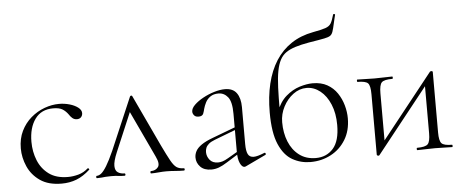

<svg xmlns="http://www.w3.org/2000/svg" viewBox="-50 -849 2361 981"><g transform="rotate(-5 1131.0 -358.5)"><path d="M230 12Q162 12 119.5 -17.5Q77 -47 57 -92.5Q37 -138 37 -185Q37 -235 56 -274Q75 -313 106.5 -340Q138 -367 176 -381Q214 -395 251 -395Q279 -395 305 -387.5Q331 -380 348 -367Q365 -354 365 -338Q365 -326 357.5 -317.5Q350 -309 336 -309Q322 -309 312 -318Q302 -327 296 -337Q284 -354 267.5 -364.5Q251 -375 219 -375Q158 -375 126 -330.5Q94 -286 94 -214Q94 -163 112 -118.5Q130 -74 167.5 -46.5Q205 -19 265 -19Q291 -19 318.5 -26.5Q346 -34 368 -54Q371 -56 374.5 -52Q378 -48 375 -46Q341 -15 306 -1.5Q271 12 230 12Z M412 0Q408 0 408 -6Q408 -12 412 -12Q423 -12 435 -21.5Q447 -31 463 -57Q479 -83 501 -132L616 -401Q618 -405 622.5 -405Q627 -405 628 -401L752 -137Q777 -85 792 -58Q807 -31 821 -21.5Q835 -12 857 -12Q862 -12 862 -6Q862 0 857 0Q835 0 812 -2Q789 -4 767 -4Q749 -4 728 -2Q707 0 690 0Q686 0 686 -6Q686 -12 690 -12Q713 -12 726 -28.5Q739 -45 720 -84L603 -333L621 -352L524 -123Q505 -78 505.5 -54Q506 -30 520 -21Q534 -12 553 -12Q558 -12 558 -6Q558 0 553 0Q535 0 521.5 -2Q508 -4 484 -4Q466 -4 455.5 -3Q445 -2 436 -1Q427 0 412 0Z M1175 6Q1171 8 1167 8Q1155 8 1145 -13Q1135 -34 1135 -74V-267Q1135 -329 1115.5 -353Q1096 -377 1067 -377Q1042 -377 1025.5 -365.5Q1009 -354 1000.5 -337Q992 -320 988 -305Q986 -295 981 -281.5Q976 -268 956 -268Q941 -268 933.5 -277Q926 -286 926 -296Q926 -313 944 -330.5Q962 -348 989.5 -363Q1017 -378 1047 -387Q1077 -396 1102 -396Q1143 -396 1162 -369.5Q1181 -343 1181 -297V-108Q1181 -72 1189.5 -55.5Q1198 -39 1219 -39Q1238 -39 1274 -54Q1279 -56 1281 -50.5Q1283 -45 1278 -43ZM998 7Q961 7 941.5 -13.5Q922 -34 922 -61Q922 -78 930.5 -94Q939 -110 960.5 -125Q982 -140 1020 -154L1145 -201L1147 -188L1029 -143Q1008 -135 997 -125.5Q986 -116 982 -105.5Q978 -95 978 -84Q978 -62 992.5 -44Q1007 -26 1035 -26Q1046 -26 1058 -29.5Q1070 -33 1087 -43L1154 -82L1156 -70L1081 -23Q1056 -7 1037 0Q1018 7 998 7Z M1506 13Q1456 13 1413.5 -11Q1371 -35 1345.5 -94Q1320 -153 1320 -257Q1320 -338 1336 -404.5Q1352 -471 1384 -521Q1416 -571 1464 -603Q1512 -635 1576 -647Q1620 -655 1640.5 -662Q1661 -669 1669.5 -683.5Q1678 -698 1686 -727Q1687 -731 1692 -730Q1697 -729 1696 -725Q1693 -713 1690.5 -702.5Q1688 -692 1686 -683Q1680 -655 1675 -640.5Q1670 -626 1660.5 -620Q1651 -614 1631 -610Q1618 -607 1598.5 -604Q1579 -601 1550 -596Q1510 -589 1481 -580Q1452 -571 1432.5 -557.5Q1413 -544 1401 -521.5Q1389 -499 1382.5 -464.5Q1376 -430 1374 -380.5Q1372 -331 1372 -262L1362 -256Q1381 -307 1414 -335.5Q1447 -364 1484 -375.5Q1521 -387 1551 -387Q1595 -387 1626 -369.5Q1657 -352 1676.5 -323Q1696 -294 1705.5 -260Q1715 -226 1715 -193Q1715 -130 1686.5 -83.5Q1658 -37 1610.5 -12Q1563 13 1506 13ZM1535 -5Q1590 -5 1624 -43.5Q1658 -82 1658 -164Q1658 -224 1639 -269.5Q1620 -315 1588 -340.5Q1556 -366 1518 -366Q1481 -366 1449.5 -342.5Q1418 -319 1398.5 -281.5Q1379 -244 1379 -202Q1379 -147 1397 -102.5Q1415 -58 1450 -31.5Q1485 -5 1535 -5Z M1855 11Q1851 11 1848.5 9Q1846 7 1846 5V-305Q1846 -349 1834 -361.5Q1822 -374 1780 -374Q1778 -374 1778 -380Q1778 -386 1780 -386Q1799 -386 1821.5 -385Q1844 -384 1868 -384Q1893 -384 1916.5 -385Q1940 -386 1959 -386Q1962 -386 1962 -380Q1962 -374 1959 -374Q1917 -374 1904.5 -361.5Q1892 -349 1892 -305V-46L1876 -44L2154 -394Q2158 -396 2159 -396Q2168 -396 2168 -391V-81Q2168 -38 2180 -25Q2192 -12 2234 -12Q2236 -12 2236 -6Q2236 0 2234 0Q2215 0 2192.5 -1Q2170 -2 2146 -2Q2121 -2 2097 -1Q2073 0 2055 0Q2052 0 2052 -6Q2052 -12 2055 -12Q2097 -12 2109.5 -25Q2122 -38 2122 -81V-340L2138 -342L1860 8Q1859 9 1858 10Q1857 11 1855 11Z"/></g></svg>

Font: Cormorant Garamond Light
Style: Regular
Weight: 300
Designer: Christian Thalmann (Catharsis Fonts)
Foundry: Catharsis Fonts
Version: Version 4.001